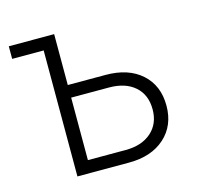

<svg xmlns="http://www.w3.org/2000/svg" viewBox="-85 -643 771 736"><g transform="rotate(-15 300.0 -275.0)"><path d="M135 0V-500H10V-550H190V-348H340Q430 -348 482.5 -301Q535 -254 535 -174Q535 -95 482 -47.5Q429 0 340 0ZM340 -50Q404 -50 442 -83.5Q480 -117 480 -174Q480 -232 442.5 -265Q405 -298 340 -298H190V-50Z"/></g></svg>

Font: JetBrains Mono Extra Light
Style: Regular
Weight: 200
Monospace: yes
Designer: Philipp Nurullin, Konstantin Bulenkov
Foundry: JetBrains
Version: 2.002